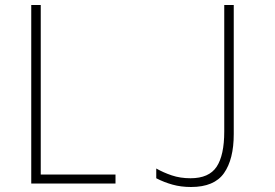

<svg xmlns="http://www.w3.org/2000/svg" viewBox="-20 -734 1100 768"><path d="M105 0V-714H143V-36H442V0ZM744 14Q704 14 670 4.5Q636 -5 605 -21V-60Q633 -44 667 -32.5Q701 -21 742 -21Q816 -21 846.5 -67Q877 -113 877 -208V-714H915V-198Q915 -97 876 -41.5Q837 14 744 14Z"/></svg>

Font: Noto Sans Mono Condensed ExtraLight
Style: Regular
Weight: 200
Width: 3
Designer: Monotype Design Team
Foundry: Monotype Imaging Inc.
Version: Version 2.014; ttfautohint (v1.8.4.7-5d5b)